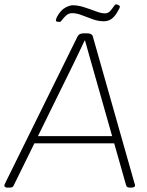

<svg xmlns="http://www.w3.org/2000/svg" viewBox="-38 -854 671 876"><path d="M-3 2Q-11 2 -14.5 -0.5Q-18 -3 -18 -7Q-18 -9 -17 -12Q-16 -15 -14 -19L315 -686Q318 -692 322 -695.5Q326 -699 332 -700.5Q338 -702 346 -702H357Q366 -702 371.5 -700.5Q377 -699 381 -695.5Q385 -692 386 -686L575 -20Q577 -16 577.5 -12.5Q578 -9 578 -7Q578 -3 573.5 -0.5Q569 2 561 2H557Q547 2 543 -0.5Q539 -3 537 -10L383 -552Q374 -583 366 -612Q358 -641 350 -669H348Q335 -641 321 -612Q307 -583 292 -552L24 -7Q21 -1 16.5 0.5Q12 2 1 2ZM101 -200V-233H500V-200ZM235 -754Q230 -754 223.5 -755Q217 -756 217 -761Q217 -764 218.5 -768.5Q220 -773 222 -777Q239 -808 259.5 -819Q280 -830 294 -830Q318 -830 346 -821Q374 -812 399 -802.5Q424 -793 440 -793Q455 -793 464.5 -803.5Q474 -814 480.5 -824Q487 -834 491 -834Q497 -834 503 -830.5Q509 -827 509 -824Q509 -821 505.5 -813.5Q502 -806 495 -795Q483 -776 469 -766.5Q455 -757 435 -757Q410 -757 384 -766.5Q358 -776 334.5 -785Q311 -794 292 -794Q276 -794 264.5 -784Q253 -774 246 -764Q239 -754 235 -754Z"/></svg>

Font: Asap Thin
Style: Italic
Weight: 250
Italic angle: -6°
Designer: Pablo Cosgaya
Foundry: Omnibus-Type
Version: Version 3.001